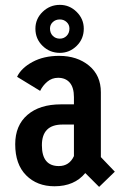

<svg xmlns="http://www.w3.org/2000/svg" viewBox="-20 -736 490 770"><path d="M220 -524Q179.5 -524 150.8 -552Q122 -580 122 -621Q122 -660.5 151 -688.5Q180 -716.5 220 -716.5Q259 -716.5 287.5 -688.2Q316 -660 316 -621Q316 -580 287.5 -552Q259 -524 220 -524ZM220 -581Q236 -581 247.2 -592.2Q258.5 -603.5 258.5 -621.5Q258.5 -637 247.2 -647.5Q236 -658 220 -658Q203 -658 191.8 -647.5Q180.5 -637 180.5 -621.5Q180.5 -603.5 191.8 -592.2Q203 -581 220 -581ZM377.5 13.5 322 -42Q278.5 11 198.5 11Q128.5 11 84.8 -33Q41 -77 41 -157.5Q41 -233 90 -275.2Q139 -317.5 224.5 -317.5H276.5V-346.5Q276.5 -385 259.8 -404.5Q243 -424 213 -424Q188 -424 169.5 -408.2Q151 -392.5 141 -371.5L48.5 -428Q65 -463 110.2 -487.5Q155.5 -512 217 -512Q289.5 -512 337 -472.8Q384.5 -433.5 384.5 -366V-106L440.5 -47.5ZM216 -70Q258 -70 276.5 -110V-236.5H230.5Q148 -236.5 148 -153.5Q148 -70 216 -70Z"/></svg>

Font: League Mono Condensed Medium
Style: Regular
Weight: 500
Width: 1
Designer: Tyler Finck
Foundry: The League of Moveable Type / Tyler Finck
Version: Version 2.210